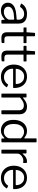

<svg xmlns="http://www.w3.org/2000/svg" viewBox="1610 -2392 792 4051"><g transform="rotate(90 2005.5 -366.0)"><path d="M382 -64Q345 -28 301.5 -9Q258 10 205 10Q127 10 82 -30Q37 -70 37 -135Q37 -188 67.5 -226.5Q98 -265 156.5 -287.5Q215 -310 301 -315L379 -321Q386 -322 390.5 -325Q395 -328 395 -336V-363Q395 -417 362 -448.5Q329 -480 271 -480Q228 -480 192 -460Q156 -440 128 -400Q125 -395 122 -393.5Q119 -392 113 -394L60 -412Q56 -414 55 -417Q54 -420 58 -428Q87 -480 142 -510Q197 -540 275 -540Q342 -540 386.5 -519.5Q431 -499 454 -460.5Q477 -422 477 -369V-15Q477 -6 473.5 -3Q470 0 463 0H412Q406 0 402.5 -4.5Q399 -9 399 -16L397 -62Q395 -76 382 -64ZM395 -254Q395 -271 381 -270L315 -264Q269 -262 233 -252.5Q197 -243 172 -228Q147 -213 134 -192.5Q121 -172 121 -145Q121 -101 151.5 -76.5Q182 -52 234 -52Q266 -52 295.5 -63.5Q325 -75 348 -93Q370 -112 382.5 -132Q395 -152 395 -171V-254Z M752 -467Q744 -467 744 -459V-142Q744 -95 760 -79Q776 -63 808 -63H877Q882 -63 885 -60.5Q888 -58 888 -52L887 -18Q887 -8 875 -5Q865 -3 846.5 -2Q828 -1 810.5 -0.5Q793 0 781 0Q718 0 689 -29.5Q660 -59 660 -123V-457Q660 -467 650 -467H570Q559 -467 559 -478V-520Q559 -530 569 -530H654Q661 -530 661 -538L672 -697Q673 -710 683 -710H733Q745 -710 745 -696V-538Q745 -530 753 -530H879Q890 -530 890 -521V-478Q890 -467 879 -467Z M1139 -467Q1131 -467 1131 -459V-142Q1131 -95 1147 -79Q1163 -63 1195 -63H1264Q1269 -63 1272 -60.5Q1275 -58 1275 -52L1274 -18Q1274 -8 1262 -5Q1252 -3 1233.5 -2Q1215 -1 1197.5 -0.5Q1180 0 1168 0Q1105 0 1076 -29.5Q1047 -59 1047 -123V-457Q1047 -467 1037 -467H957Q946 -467 946 -478V-520Q946 -530 956 -530H1041Q1048 -530 1048 -538L1059 -697Q1060 -710 1070 -710H1120Q1132 -710 1132 -696V-538Q1132 -530 1140 -530H1266Q1277 -530 1277 -521V-478Q1277 -467 1266 -467Z M1429 -232Q1429 -183 1452.5 -142.5Q1476 -102 1515.5 -78Q1555 -54 1604 -54Q1654 -54 1693 -74.5Q1732 -95 1760 -137Q1764 -141 1766.5 -141.5Q1769 -142 1774 -140L1816 -119Q1825 -114 1818 -105Q1791 -65 1758.5 -39.5Q1726 -14 1686 -2Q1646 10 1596 10Q1522 10 1465 -24Q1408 -58 1375 -119Q1342 -180 1342 -260Q1342 -347 1375.5 -409.5Q1409 -472 1466.5 -506Q1524 -540 1595 -540Q1668 -540 1722 -508Q1776 -476 1806 -415Q1836 -354 1836 -268Q1836 -261 1834.5 -254Q1833 -247 1821 -247H1438Q1434 -247 1431.5 -242.5Q1429 -238 1429 -232ZM1735 -302Q1746 -302 1749 -304.5Q1752 -307 1752 -316Q1752 -359 1733.5 -396.5Q1715 -434 1680.5 -457Q1646 -480 1597 -480Q1543 -480 1506 -454.5Q1469 -429 1450 -388Q1431 -347 1431 -302Z M1968 0Q1954 0 1954 -13V-517Q1954 -530 1965 -530H2025Q2036 -530 2036 -519V-461Q2036 -456 2038 -455Q2040 -454 2045 -458Q2078 -484 2106.5 -502.5Q2135 -521 2165 -530.5Q2195 -540 2229 -540Q2307 -540 2348.5 -498Q2390 -456 2390 -389V-16Q2390 0 2375 0H2319Q2312 0 2309 -3.5Q2306 -7 2306 -13V-370Q2306 -419 2281 -446.5Q2256 -474 2202 -474Q2173 -474 2147.5 -464.5Q2122 -455 2096 -437.5Q2070 -420 2038 -393V-15Q2038 0 2023 0H1968Z M2915 0Q2908 0 2904.5 -3.5Q2901 -7 2901 -14V-56Q2901 -64 2897.5 -65Q2894 -66 2888 -60Q2877 -50 2856.5 -33Q2836 -16 2805 -3Q2774 10 2731 10Q2668 10 2618 -20Q2568 -50 2538.5 -109.5Q2509 -169 2509 -257Q2509 -342 2538.5 -405.5Q2568 -469 2621.5 -504.5Q2675 -540 2743 -540Q2792 -540 2825 -524Q2858 -508 2883 -487Q2892 -480 2895.5 -481.5Q2899 -483 2899 -494V-729Q2899 -742 2910 -742H2971Q2982 -742 2982 -729V-16Q2982 -7 2979 -3.5Q2976 0 2966 0H2915ZM2898 -413Q2867 -444 2835 -461Q2803 -478 2763 -478Q2715 -478 2676.5 -453.5Q2638 -429 2616.5 -380Q2595 -331 2595 -260Q2595 -187 2617 -140.5Q2639 -94 2676 -72.5Q2713 -51 2757 -51Q2798 -51 2829.5 -70Q2861 -89 2879.5 -117Q2898 -145 2898 -172V-413Z M3151 0Q3144 0 3140.5 -3.5Q3137 -7 3137 -13V-517Q3137 -530 3148 -530H3206Q3217 -530 3217 -519V-454Q3217 -448 3220 -447Q3223 -446 3228 -451Q3254 -482 3279.5 -501.5Q3305 -521 3331 -530.5Q3357 -540 3383 -540Q3418 -540 3418 -527V-467Q3418 -457 3409 -459Q3400 -460 3388.5 -461Q3377 -462 3364 -462Q3342 -462 3317 -452.5Q3292 -443 3270.5 -426Q3249 -409 3235 -388Q3221 -367 3221 -346V-15Q3221 0 3206 0H3151Z M3563 -232Q3563 -183 3586.5 -142.5Q3610 -102 3649.5 -78Q3689 -54 3738 -54Q3788 -54 3827 -74.5Q3866 -95 3894 -137Q3898 -141 3900.5 -141.5Q3903 -142 3908 -140L3950 -119Q3959 -114 3952 -105Q3925 -65 3892.5 -39.5Q3860 -14 3820 -2Q3780 10 3730 10Q3656 10 3599 -24Q3542 -58 3509 -119Q3476 -180 3476 -260Q3476 -347 3509.5 -409.5Q3543 -472 3600.5 -506Q3658 -540 3729 -540Q3802 -540 3856 -508Q3910 -476 3940 -415Q3970 -354 3970 -268Q3970 -261 3968.5 -254Q3967 -247 3955 -247H3572Q3568 -247 3565.5 -242.5Q3563 -238 3563 -232ZM3869 -302Q3880 -302 3883 -304.5Q3886 -307 3886 -316Q3886 -359 3867.5 -396.5Q3849 -434 3814.5 -457Q3780 -480 3731 -480Q3677 -480 3640 -454.5Q3603 -429 3584 -388Q3565 -347 3565 -302Z"/></g></svg>

Font: Libre Franklin Thin
Style: Regular
Weight: 400
Version: Version 3.000